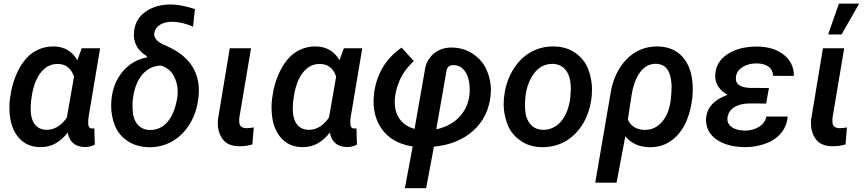

<svg xmlns="http://www.w3.org/2000/svg" viewBox="-20 -791 4703 1045"><path d="M424.8 -528.3 400.9 -463.4C373 -511.7 331.1 -536.6 274.9 -538.1C272.9 -538.1 271.5 -538.1 269.5 -538.1C230 -538.1 193.8 -527.3 161.6 -506.3C128.9 -484.9 101.6 -451.7 79.1 -407.2C56.2 -362.3 41.5 -312 34.7 -255.9L33.2 -245.6C31.7 -232.4 31.2 -219.7 31.2 -206.5C31.2 -199.7 31.2 -193.4 31.7 -186.5C34.2 -127.4 49.8 -80.6 79.1 -44.9C108.4 -9.3 147.9 9.3 198.2 9.8C199.7 9.8 201.2 9.8 202.6 9.8C264.2 9.8 309.6 -20.5 348.6 -69.3C356.9 -20.5 388.2 7.8 439 9.3C440.4 9.3 441.4 9.3 442.9 9.3C462.4 9.3 480 4.9 496.1 -3.9L493.2 -93.3L486.8 -91.8H480C467.3 -92.3 460.4 -101.1 460 -118.2C460 -120.1 460 -122.1 460 -124.5C460 -132.3 460.4 -143.1 462.4 -156.2L524.9 -528.3ZM150.9 -253.4C158.2 -312.5 174.3 -358.9 199.2 -392.6C224.6 -426.3 255.4 -442.9 292.5 -442.9C294.4 -442.9 295.9 -442.9 297.9 -442.9C339.4 -441.4 367.7 -418.5 382.8 -374L343.8 -150.9C312.5 -106.4 275.9 -84.5 234.4 -84.5C233.4 -84.5 232.4 -84.5 231.4 -84.5C178.2 -85.9 148.4 -126 147 -190.9C147 -193.4 147 -196.3 147 -198.7C147 -213.9 147.9 -229 149.4 -243.2Z M709 -610.4C709 -607.4 708.5 -604 708.5 -601.1C708.5 -555.2 732.4 -511.2 779.3 -485.8V-478.5C728 -469.2 684.6 -444.3 648.9 -402.8C613.3 -361.3 592.3 -309.6 586.4 -247.6C585.4 -236.3 585 -225.1 585 -214.4C585 -179.2 591.3 -144 604.5 -109.4C617.7 -74.7 640.6 -46.9 672.4 -24.9C704.1 -2.9 742.7 8.8 787.6 10.3C790 10.3 793 10.3 795.4 10.3C839.4 10.3 879.9 -0.5 918 -22C955.6 -43.5 987.3 -74.7 1012.2 -115.2C1037.1 -155.8 1052.7 -201.7 1059.1 -252.9L1060.5 -262.7C1061.5 -274.4 1062.5 -285.6 1062.5 -296.9C1062.5 -407.7 1004.4 -488.8 889.2 -539.6L867.7 -549.3C835.4 -564.9 819.3 -583.5 819.3 -605C819.3 -607.9 819.8 -610.8 820.3 -613.8C823.7 -631.8 834 -646 851.6 -656.7C868.7 -667 889.6 -672.4 914.6 -672.4C915.5 -672.4 917 -672.4 918 -672.4C951.7 -672.4 989.3 -663.6 1030.8 -646L1041 -741.7C991.2 -757.8 948.7 -766.1 913.6 -766.6C912.1 -766.6 911.1 -766.6 909.7 -766.6C854 -766.6 807.1 -752.9 769 -725.1C731.4 -697.3 711.4 -658.7 709 -610.4ZM704.1 -258.8C711.9 -314 729.5 -356.9 756.3 -387.2C783.2 -417.5 816.4 -433.1 856 -434.1C887.2 -424.3 910.2 -405.8 925.3 -378.9C939.9 -351.6 947.3 -322.8 947.3 -292C947.3 -283.7 946.8 -274.9 945.8 -266.1C927.7 -143.6 872.1 -83.5 797.4 -83.5C796.4 -83.5 794.9 -83.5 793.9 -83.5C737.3 -85.4 703.6 -128.9 701.7 -196.8C701.2 -203.1 701.2 -209.5 701.2 -215.8C701.2 -228 701.7 -239.7 703.1 -251.5Z M1230.5 -528.3 1166.5 -142.6C1165.5 -134.8 1165.5 -127.4 1165.5 -120.1C1165.5 -85.9 1174.3 -56.6 1192.9 -32.2C1210.9 -8.3 1240.2 4.4 1280.8 4.9C1282.7 4.9 1284.7 4.9 1286.6 4.9C1309.1 4.9 1331.5 1.5 1353.5 -4.9L1361.3 -97.7C1346.7 -94.7 1333 -93.3 1320.3 -93.3C1295.9 -94.2 1283.2 -105 1282.2 -126V-147.9L1346.2 -528.3Z M1851.6 -528.3 1827.6 -463.4C1799.8 -511.7 1757.8 -536.6 1701.7 -538.1C1699.7 -538.1 1698.2 -538.1 1696.3 -538.1C1656.7 -538.1 1620.6 -527.3 1588.4 -506.3C1555.7 -484.9 1528.3 -451.7 1505.9 -407.2C1482.9 -362.3 1468.3 -312 1461.4 -255.9L1460 -245.6C1458.5 -232.4 1458 -219.7 1458 -206.5C1458 -199.7 1458 -193.4 1458.5 -186.5C1460.9 -127.4 1476.6 -80.6 1505.9 -44.9C1535.2 -9.3 1574.7 9.3 1625 9.8C1626.5 9.8 1627.9 9.8 1629.4 9.8C1690.9 9.8 1736.3 -20.5 1775.4 -69.3C1783.7 -20.5 1814.9 7.8 1865.7 9.3C1867.2 9.3 1868.2 9.3 1869.6 9.3C1889.2 9.3 1906.7 4.9 1922.9 -3.9L1919.9 -93.3L1913.6 -91.8H1906.7C1894 -92.3 1887.2 -101.1 1886.7 -118.2C1886.7 -120.1 1886.7 -122.1 1886.7 -124.5C1886.7 -132.3 1887.2 -143.1 1889.2 -156.2L1951.7 -528.3ZM1577.6 -253.4C1585 -312.5 1601.1 -358.9 1626 -392.6C1651.4 -426.3 1682.1 -442.9 1719.2 -442.9C1721.2 -442.9 1722.7 -442.9 1724.6 -442.9C1766.1 -441.4 1794.4 -418.5 1809.6 -374L1770.5 -150.9C1739.3 -106.4 1702.6 -84.5 1661.1 -84.5C1660.2 -84.5 1659.2 -84.5 1658.2 -84.5C1605 -85.9 1575.2 -126 1573.7 -190.9C1573.7 -193.4 1573.7 -196.3 1573.7 -198.7C1573.7 -213.9 1574.7 -229 1576.2 -243.2Z M2183.6 233.4H2299.3L2341.8 7.3C2429.2 -1 2500.5 -30.3 2555.7 -79.6C2610.4 -128.9 2642.1 -192.9 2650.4 -272.5C2651.4 -282.2 2651.9 -292 2651.9 -301.8C2651.9 -336.9 2644.5 -372.1 2629.9 -407.7C2614.7 -443.4 2590.3 -472.7 2556.6 -496.1C2522.5 -519.5 2483.4 -531.7 2439.5 -532.2C2438.5 -532.2 2437.5 -532.2 2436.5 -532.2C2397.5 -532.2 2365.2 -520.5 2338.4 -497.1C2311.5 -473.1 2295.9 -442.4 2291.5 -404.3L2236.3 -89.4C2173.8 -106.4 2135.7 -151.4 2129.4 -215.8C2128.9 -223.1 2128.4 -230.5 2128.4 -237.8C2128.4 -271.5 2136.7 -308.6 2152.8 -348.1C2168.9 -387.7 2195.8 -424.8 2232.4 -458.5L2166 -531.7C2078.6 -472.7 2027.8 -383.8 2015.6 -279.8C2014.2 -265.6 2013.2 -252 2013.2 -238.8C2013.2 -183.1 2026.9 -135.3 2054.2 -94.2C2091.3 -39.1 2148.4 -5.4 2226.1 5.9ZM2410.6 -408.2C2414.6 -425.8 2425.3 -435.1 2442.9 -436.5C2444.8 -436.5 2447.3 -436.5 2449.2 -436.5C2499.5 -436.5 2534.7 -390.1 2536.6 -306.2C2536.6 -305.2 2536.6 -304.2 2536.6 -302.7C2536.6 -248.5 2520.5 -202.1 2487.8 -163.1C2455.1 -124.5 2410.6 -99.1 2354.5 -87.4Z M2722.7 -255.9C2721.7 -245.1 2721.2 -234.9 2721.2 -224.6C2721.2 -188 2728 -151.4 2741.7 -115.2C2755.4 -79.1 2778.8 -49.3 2811.5 -26.4C2844.2 -2.9 2882.8 9.3 2927.7 9.8C2930.2 9.8 2932.6 9.8 2935.5 9.8C2980.5 9.8 3022 -1.5 3060.1 -23.4C3098.1 -45.9 3129.9 -78.6 3155.3 -121.6C3180.2 -164.6 3195.3 -213.9 3200.7 -270C3201.7 -281.7 3202.1 -293 3202.1 -303.7C3202.1 -340.3 3195.8 -377 3182.1 -412.6C3168.9 -448.7 3145.5 -478.5 3112.8 -502C3080.1 -525.4 3041 -537.6 2995.6 -538.1C2993.2 -538.1 2990.7 -538.1 2988.3 -538.1C2943.4 -538.1 2902.3 -526.9 2864.3 -504.4C2826.2 -481.9 2794.9 -449.7 2770 -407.2C2745.1 -364.7 2729.5 -317.9 2724.1 -266.1ZM2837.9 -199.2C2837.4 -205.1 2837.4 -211.4 2837.4 -218.3C2837.4 -231.9 2837.9 -248 2839.8 -266.1C2844.2 -305.7 2855.5 -340.3 2872.6 -370.6C2900.4 -418.9 2938.5 -443.4 2985.8 -443.4C2987.3 -443.4 2988.3 -443.4 2989.7 -443.4C3052.7 -440.9 3086.9 -391.1 3086.9 -307.6L3084 -259.8C3077.1 -205.1 3060.5 -162.1 3034.2 -130.9C3007.8 -100.1 2975.1 -84.5 2937 -84.5C2936 -84.5 2934.6 -84.5 2933.6 -84.5C2875 -86.4 2841.3 -130.9 2837.9 -199.2Z M3219.7 203.1H3335.9L3383.3 -49.3C3415 -10.7 3458 8.8 3513.2 10.3C3515.6 10.3 3517.6 10.3 3520 10.3C3574.7 10.3 3621.6 -9.3 3661.1 -48.8C3700.7 -88.4 3727.5 -144.5 3741.7 -217.3L3748 -257.8C3749.5 -273.4 3750.5 -289.1 3750.5 -305.2C3750.5 -311.5 3750.5 -318.4 3750 -325.2C3747.1 -390.1 3729.5 -441.4 3696.8 -479.5C3664.1 -517.1 3619.1 -536.6 3562 -538.1C3559.6 -538.1 3557.6 -538.1 3555.2 -538.1C3490.7 -538.1 3435.5 -514.6 3390.1 -468.3C3343.3 -420.9 3313 -352.5 3302.7 -280.3ZM3417.5 -272.5C3425.8 -325.2 3440.9 -367.2 3463.9 -397.9C3486.8 -428.7 3515.1 -443.8 3549.3 -443.8C3549.8 -443.8 3550.8 -443.8 3551.3 -443.8C3602.1 -441.9 3629.4 -408.2 3634.8 -334.5C3634.8 -330.1 3635.3 -325.7 3635.3 -320.3C3635.3 -301.8 3633.8 -277.3 3630.9 -247.6C3624 -195.8 3607.9 -155.8 3582.5 -127C3557.1 -98.1 3526.4 -84 3490.2 -84C3488.8 -84 3487.8 -84 3486.3 -84C3443.8 -85.4 3414.1 -104 3397 -140.1Z M3822.8 -145C3822.8 -142.6 3822.8 -139.6 3822.8 -137.2C3822.8 -94.2 3841.3 -59.6 3878.4 -32.7C3916 -5.9 3966.3 8.3 4029.8 9.8C4031.7 9.8 4033.7 9.8 4035.6 9.8C4074.2 9.8 4111.3 3.4 4146.5 -9.3C4216.8 -34.7 4261.2 -86.9 4267.1 -156.7H4150.9C4146.5 -132.8 4132.8 -113.8 4110.4 -100.1C4087.4 -86.9 4062.5 -80.1 4034.7 -80.1C4033.2 -80.1 4032.2 -80.1 4030.8 -80.1C3970.7 -82 3939 -108.9 3939 -142.1C3939 -145 3939 -147.5 3939.5 -150.4C3945.3 -198.7 3990.2 -228 4062 -228L4149.9 -227.5L4165 -312L4063 -312.5C4010.7 -314.5 3984.9 -331.1 3984.9 -363.8C3984.9 -367.2 3985.4 -370.6 3985.8 -374.5C3989.3 -396.5 4001.5 -414.1 4022.5 -426.8C4043.9 -439.5 4068.4 -445.8 4095.7 -445.8C4096.7 -445.8 4098.1 -445.8 4099.6 -445.8C4125 -445.8 4146 -439.9 4162.6 -428.2C4178.7 -416.5 4187 -399.9 4187 -378.4L4300.8 -377.9C4300.8 -424.8 4283.2 -462.9 4247.6 -491.7C4211.9 -520.5 4165 -536.1 4106.9 -537.6C4104 -537.6 4101.1 -537.6 4098.1 -537.6C4035.2 -537.6 3981.9 -523.9 3939.5 -496.1C3896.5 -468.3 3874 -429.7 3872.6 -379.4C3872.6 -378.4 3872.6 -377 3872.6 -376C3872.6 -332 3900.4 -296.4 3939.9 -274.9C3865.2 -248 3826.2 -204.6 3822.8 -145Z M4487.3 -603.5H4560.5L4656.2 -771.5H4545.9ZM4459 -528.3 4395 -142.6C4394 -134.8 4394 -127.4 4394 -120.1C4394 -85.9 4402.8 -56.6 4421.4 -32.2C4439.5 -8.3 4468.8 4.4 4509.3 4.9C4511.2 4.9 4513.2 4.9 4515.1 4.9C4537.6 4.9 4560.1 1.5 4582 -4.9L4589.8 -97.7C4575.2 -94.7 4561.5 -93.3 4548.8 -93.3C4524.4 -94.2 4511.7 -105 4510.7 -126V-147.9L4574.7 -528.3Z"/></svg>

Font: Roboto Medium
Style: Italic
Weight: 500
Italic angle: -12°
Designer: Google
Version: Version 2.137; 2017